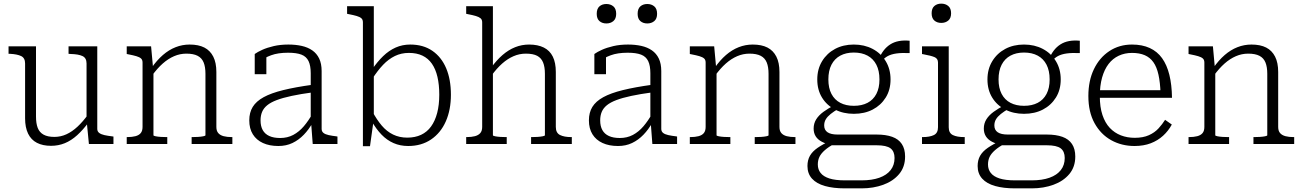

<svg xmlns="http://www.w3.org/2000/svg" viewBox="-20 -792 7168 1056"><path d="M178 -537V-151Q178 -113 187.5 -88.5Q197 -64 219.5 -51.5Q242 -39 279 -39Q314 -39 345.5 -53.5Q377 -68 406.5 -95.5Q436 -123 465 -163L468 -120Q437 -78 404.5 -48.5Q372 -19 336.5 -4.5Q301 10 261 10Q215 10 183 -6.5Q151 -23 134.5 -57Q118 -91 118 -141V-443Q118 -473 96.5 -483.5Q75 -494 35 -496H27V-537ZM515 -537V-83Q515 -69 525.5 -61Q536 -53 554 -49Q572 -45 597 -42L604 -41V0H469L457 -123L456 -127V-443Q456 -473 434 -483.5Q412 -494 370 -495L357 -496V-537Z M677 0V-38H680Q706 -38 725 -43Q744 -48 754 -60Q764 -72 764 -94V-448Q764 -463 755.5 -470.5Q747 -478 730 -483Q713 -488 687 -493L677 -495V-537H811L822 -417L824 -413V-48Q824 -45 836 -42.5Q848 -40 865 -39Q882 -38 896 -38H900V0ZM1258 0H1034V-38H1038Q1052 -38 1069 -39Q1086 -40 1098 -42.5Q1110 -45 1110 -48V-386Q1110 -424 1100 -448.5Q1090 -473 1067 -485Q1044 -497 1005 -497Q970 -497 937.5 -483Q905 -469 875 -442.5Q845 -416 816 -376L813 -418Q843 -461 876 -489.5Q909 -518 946 -532.5Q983 -547 1023 -547Q1072 -547 1104 -530.5Q1136 -514 1153 -480.5Q1170 -447 1170 -396V-94Q1170 -72 1180.5 -60Q1191 -48 1210 -43Q1229 -38 1255 -38H1258Z M1700 -326V-284Q1633 -275 1584 -264.5Q1535 -254 1502 -241.5Q1469 -229 1449.5 -213Q1430 -197 1421.5 -176.5Q1413 -156 1413 -130Q1413 -98 1425 -76.5Q1437 -55 1461 -44Q1485 -33 1521 -33Q1561 -33 1593 -50Q1625 -67 1651 -97.5Q1677 -128 1700 -169V-118Q1679 -80 1651 -51Q1623 -22 1588.5 -5.5Q1554 11 1511 11Q1462 11 1426 -5.5Q1390 -22 1370.5 -53.5Q1351 -85 1351 -130Q1351 -173 1370 -204Q1389 -235 1430 -257.5Q1471 -280 1538 -296.5Q1605 -313 1700 -326ZM1700 0 1691 -118 1689 -122V-389Q1689 -431 1677 -456Q1665 -481 1638 -491.5Q1611 -502 1564 -502Q1509 -502 1471 -488Q1433 -474 1411 -455Q1409 -461 1410.5 -467.5Q1412 -474 1417 -480.5Q1422 -487 1429 -490.5Q1436 -494 1445 -494V-384H1381V-495Q1396 -506 1422.5 -518Q1449 -530 1485.5 -538.5Q1522 -547 1566 -547Q1606 -547 1639.5 -539.5Q1673 -532 1697.5 -515Q1722 -498 1735.5 -470Q1749 -442 1749 -401V-83Q1749 -69 1759 -61Q1769 -53 1787.5 -49Q1806 -45 1831 -42L1836 -41V0Z M2225 11Q2181 11 2144.5 -5Q2108 -21 2078.5 -51.5Q2049 -82 2024 -126L2028 -179Q2052 -134 2079.5 -101.5Q2107 -69 2142 -52Q2177 -35 2220 -35Q2263 -35 2296 -50.5Q2329 -66 2351 -96.5Q2373 -127 2384.5 -171Q2396 -215 2396 -271Q2396 -326 2386 -369Q2376 -412 2355.5 -441.5Q2335 -471 2303.5 -486Q2272 -501 2229 -501Q2187 -501 2152 -484Q2117 -467 2087 -435.5Q2057 -404 2028 -359L2025 -408Q2055 -452 2087 -483Q2119 -514 2156 -530.5Q2193 -547 2236 -547Q2308 -547 2358 -512.5Q2408 -478 2434 -416.5Q2460 -355 2460 -271Q2460 -188 2432 -124.5Q2404 -61 2351 -25Q2298 11 2225 11ZM1976 -669Q1976 -684 1967.5 -691.5Q1959 -699 1942 -704Q1925 -709 1899 -714L1889 -716V-758H2036V-128L2034 -124L2015 12H1976Z M2691 -758V-48Q2691 -45 2703 -42.5Q2715 -40 2732 -39Q2749 -38 2763 -38H2767V0H2544V-38H2547Q2573 -38 2592 -43Q2611 -48 2621.5 -60Q2632 -72 2632 -94V-669Q2632 -684 2623 -691.5Q2614 -699 2597 -704Q2580 -709 2554 -714L2544 -716V-758ZM3125 0H2901V-38H2905Q2919 -38 2936 -39Q2953 -40 2965 -42.5Q2977 -45 2977 -48V-386Q2977 -424 2967 -448.5Q2957 -473 2934.5 -485Q2912 -497 2872 -497Q2837 -497 2804.5 -483Q2772 -469 2742 -442.5Q2712 -416 2683 -376L2680 -418Q2711 -461 2744 -489.5Q2777 -518 2813.5 -532.5Q2850 -547 2890 -547Q2938 -547 2971 -530.5Q3004 -514 3020.5 -480.5Q3037 -447 3037 -396V-94Q3037 -61 3060 -49.5Q3083 -38 3122 -38H3125Z M3568 -326V-284Q3501 -275 3452 -264.5Q3403 -254 3370 -241.5Q3337 -229 3317.5 -213Q3298 -197 3289.5 -176.5Q3281 -156 3281 -130Q3281 -98 3293 -76.5Q3305 -55 3329 -44Q3353 -33 3389 -33Q3429 -33 3461 -50Q3493 -67 3519 -97.5Q3545 -128 3568 -169V-118Q3547 -80 3519 -51Q3491 -22 3456.5 -5.5Q3422 11 3379 11Q3330 11 3294 -5.5Q3258 -22 3238.5 -53.5Q3219 -85 3219 -130Q3219 -173 3238 -204Q3257 -235 3298 -257.5Q3339 -280 3406 -296.5Q3473 -313 3568 -326ZM3568 0 3559 -118 3557 -122V-389Q3557 -431 3545 -456Q3533 -481 3506 -491.5Q3479 -502 3432 -502Q3377 -502 3339 -488Q3301 -474 3279 -455Q3277 -461 3278.5 -467.5Q3280 -474 3285 -480.5Q3290 -487 3297 -490.5Q3304 -494 3313 -494V-384H3249V-495Q3264 -506 3290.5 -518Q3317 -530 3353.5 -538.5Q3390 -547 3434 -547Q3474 -547 3507.5 -539.5Q3541 -532 3565.5 -515Q3590 -498 3603.5 -470Q3617 -442 3617 -401V-83Q3617 -69 3627 -61Q3637 -53 3655.5 -49Q3674 -45 3699 -42L3704 -41V0ZM3369 -716Q3369 -689 3353.5 -676Q3338 -663 3315 -663Q3292 -663 3277 -676Q3262 -689 3262 -716Q3262 -744 3277 -757Q3292 -770 3315 -770Q3338 -770 3353.5 -757Q3369 -744 3369 -716ZM3594 -716Q3594 -689 3578.5 -676Q3563 -663 3540 -663Q3517 -663 3502 -676Q3487 -689 3487 -716Q3487 -744 3502 -757Q3517 -770 3540 -770Q3563 -770 3578.5 -757Q3594 -744 3594 -716Z M3774 0V-38H3777Q3803 -38 3822 -43Q3841 -48 3851 -60Q3861 -72 3861 -94V-448Q3861 -463 3852.5 -470.5Q3844 -478 3827 -483Q3810 -488 3784 -493L3774 -495V-537H3908L3919 -417L3921 -413V-48Q3921 -45 3933 -42.5Q3945 -40 3962 -39Q3979 -38 3993 -38H3997V0ZM4355 0H4131V-38H4135Q4149 -38 4166 -39Q4183 -40 4195 -42.5Q4207 -45 4207 -48V-386Q4207 -424 4197 -448.5Q4187 -473 4164 -485Q4141 -497 4102 -497Q4067 -497 4034.5 -483Q4002 -469 3972 -442.5Q3942 -416 3913 -376L3910 -418Q3940 -461 3973 -489.5Q4006 -518 4043 -532.5Q4080 -547 4120 -547Q4169 -547 4201 -530.5Q4233 -514 4250 -480.5Q4267 -447 4267 -396V-94Q4267 -72 4277.5 -60Q4288 -48 4307 -43Q4326 -38 4352 -38H4355Z M4983 -500Q4940 -502 4911 -498Q4882 -494 4862.5 -483.5Q4843 -473 4826 -452L4812 -464Q4824 -493 4839.5 -513.5Q4855 -534 4876 -547.5Q4897 -561 4923.5 -566Q4950 -571 4983 -568ZM4676 -166Q4618 -166 4572.5 -189.5Q4527 -213 4501 -255.5Q4475 -298 4475 -355Q4475 -412 4501.5 -455.5Q4528 -499 4573 -523Q4618 -547 4676 -547Q4734 -547 4779.5 -523Q4825 -499 4851.5 -455.5Q4878 -412 4878 -355Q4878 -298 4851.5 -255.5Q4825 -213 4780 -189.5Q4735 -166 4676 -166ZM4676 -210Q4720 -210 4751.5 -226.5Q4783 -243 4800 -275.5Q4817 -308 4817 -355Q4817 -403 4800 -436Q4783 -469 4751.5 -486Q4720 -503 4676 -503Q4633 -503 4601.5 -486Q4570 -469 4553 -436Q4536 -403 4536 -355Q4536 -308 4553 -275.5Q4570 -243 4601.5 -226.5Q4633 -210 4676 -210ZM4626 244Q4563 244 4517 231Q4471 218 4446 190.5Q4421 163 4421 121Q4421 89 4434.5 65Q4448 41 4477 21Q4506 1 4550 -20L4571 -3Q4537 16 4516.5 34Q4496 52 4487 70.5Q4478 89 4478 113Q4478 140 4493.5 159.5Q4509 179 4541.5 189.5Q4574 200 4628 200H4718Q4776 200 4816.5 185.5Q4857 171 4878.5 143.5Q4900 116 4900 77Q4900 41 4878 24Q4856 7 4801 7H4551V6Q4522 -1 4500 -12.5Q4478 -24 4466.5 -42Q4455 -60 4455 -85Q4455 -113 4469 -135.5Q4483 -158 4509 -177Q4535 -196 4570 -214L4590 -193Q4566 -179 4548.5 -165Q4531 -151 4522 -136Q4513 -121 4513 -102Q4513 -77 4531.5 -64.5Q4550 -52 4587 -52H4802Q4852 -52 4887 -39.5Q4922 -27 4940 0Q4958 27 4958 69Q4958 126 4925.5 165Q4893 204 4838.5 224Q4784 244 4719 244Z M5157 -666Q5134 -666 5119 -679Q5104 -692 5104 -719Q5104 -746 5119 -759Q5134 -772 5157 -772Q5180 -772 5195.5 -759Q5211 -746 5211 -719Q5211 -692 5195.5 -679Q5180 -666 5157 -666ZM5198 -537V-92Q5198 -60 5221 -49Q5244 -38 5283 -38H5286V0H5051V-38H5054Q5093 -38 5116 -49Q5139 -60 5139 -92V-448Q5139 -470 5119.5 -478Q5100 -486 5061 -493L5051 -495V-537Z M5919 -500Q5876 -502 5847 -498Q5818 -494 5798.5 -483.5Q5779 -473 5762 -452L5748 -464Q5760 -493 5775.5 -513.5Q5791 -534 5812 -547.5Q5833 -561 5859.5 -566Q5886 -571 5919 -568ZM5612 -166Q5554 -166 5508.5 -189.5Q5463 -213 5437 -255.5Q5411 -298 5411 -355Q5411 -412 5437.5 -455.5Q5464 -499 5509 -523Q5554 -547 5612 -547Q5670 -547 5715.5 -523Q5761 -499 5787.5 -455.5Q5814 -412 5814 -355Q5814 -298 5787.5 -255.5Q5761 -213 5716 -189.5Q5671 -166 5612 -166ZM5612 -210Q5656 -210 5687.5 -226.5Q5719 -243 5736 -275.5Q5753 -308 5753 -355Q5753 -403 5736 -436Q5719 -469 5687.5 -486Q5656 -503 5612 -503Q5569 -503 5537.5 -486Q5506 -469 5489 -436Q5472 -403 5472 -355Q5472 -308 5489 -275.5Q5506 -243 5537.5 -226.5Q5569 -210 5612 -210ZM5562 244Q5499 244 5453 231Q5407 218 5382 190.5Q5357 163 5357 121Q5357 89 5370.5 65Q5384 41 5413 21Q5442 1 5486 -20L5507 -3Q5473 16 5452.5 34Q5432 52 5423 70.5Q5414 89 5414 113Q5414 140 5429.5 159.5Q5445 179 5477.5 189.5Q5510 200 5564 200H5654Q5712 200 5752.5 185.5Q5793 171 5814.5 143.5Q5836 116 5836 77Q5836 41 5814 24Q5792 7 5737 7H5487V6Q5458 -1 5436 -12.5Q5414 -24 5402.5 -42Q5391 -60 5391 -85Q5391 -113 5405 -135.5Q5419 -158 5445 -177Q5471 -196 5506 -214L5526 -193Q5502 -179 5484.5 -165Q5467 -151 5458 -136Q5449 -121 5449 -102Q5449 -77 5467.5 -64.5Q5486 -52 5523 -52H5738Q5788 -52 5823 -39.5Q5858 -27 5876 0Q5894 27 5894 69Q5894 126 5861.5 165Q5829 204 5774.5 224Q5720 244 5655 244Z M6029 -263Q6029 -203 6043.5 -159.5Q6058 -116 6084 -88.5Q6110 -61 6145 -47.5Q6180 -34 6221 -34Q6267 -34 6299 -48.5Q6331 -63 6352 -86Q6373 -109 6388 -133L6425 -107Q6406 -72 6377 -45.5Q6348 -19 6309 -4Q6270 11 6220 11Q6149 11 6091.5 -21Q6034 -53 6000 -114.5Q5966 -176 5966 -264Q5966 -348 5996.5 -411.5Q6027 -475 6081.5 -511Q6136 -547 6206 -547Q6262 -547 6303.5 -528Q6345 -509 6371.5 -472Q6398 -435 6411.5 -380.5Q6425 -326 6426 -254H6010V-296H6382L6363 -279Q6361 -339 6351.5 -381.5Q6342 -424 6323.5 -450Q6305 -476 6276 -488.5Q6247 -501 6206 -501Q6166 -501 6133 -485.5Q6100 -470 6077 -440Q6054 -410 6041.5 -365.5Q6029 -321 6029 -263Z M6517 0V-38H6520Q6546 -38 6565 -43Q6584 -48 6594 -60Q6604 -72 6604 -94V-448Q6604 -463 6595.5 -470.5Q6587 -478 6570 -483Q6553 -488 6527 -493L6517 -495V-537H6651L6662 -417L6664 -413V-48Q6664 -45 6676 -42.5Q6688 -40 6705 -39Q6722 -38 6736 -38H6740V0ZM7098 0H6874V-38H6878Q6892 -38 6909 -39Q6926 -40 6938 -42.5Q6950 -45 6950 -48V-386Q6950 -424 6940 -448.5Q6930 -473 6907 -485Q6884 -497 6845 -497Q6810 -497 6777.5 -483Q6745 -469 6715 -442.5Q6685 -416 6656 -376L6653 -418Q6683 -461 6716 -489.5Q6749 -518 6786 -532.5Q6823 -547 6863 -547Q6912 -547 6944 -530.5Q6976 -514 6993 -480.5Q7010 -447 7010 -396V-94Q7010 -72 7020.5 -60Q7031 -48 7050 -43Q7069 -38 7095 -38H7098Z"/></svg>

Font: Roboto Serif ExtraLight
Style: Regular
Weight: 250
Version: Version 1.007